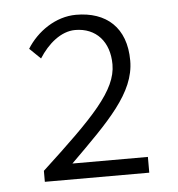

<svg xmlns="http://www.w3.org/2000/svg" viewBox="-40 -930 484 522"><g transform="rotate(-5 201.5 -669.5)"><path d="M62 -447H347V-490H141C247 -595 322 -667 322 -755C322 -846 268 -892 186 -892C130 -892 79 -856 51 -811L81 -782C105 -820 141 -851 180 -851C237 -851 273 -811 273 -749C273 -678 206 -610 62 -477Z"/></g></svg>

Font: Noto Sans HK Light
Style: Regular
Weight: 300
Designer: Ryoko NISHIZUKA 西塚涼子 (kana, bopomofo & ideographs); Paul D. Hunt (Latin, Greek & Cyrillic); Sandoll Communications 산돌커뮤니
Foundry: Adobe
Version: Version 2.004;hotconv 1.0.118;makeotfexe 2.5.65603